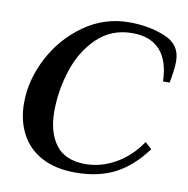

<svg xmlns="http://www.w3.org/2000/svg" viewBox="-79 -757 838 854"><g transform="rotate(10 340.0 -330.0)"><path d="M38 -246Q38 -350 90.5 -450.5Q143 -551 234.5 -615.5Q326 -680 438 -680Q526 -680 599 -650.5Q672 -621 672 -545Q672 -507 660 -447H630Q628 -539 585 -587Q542 -635 460 -635Q366 -635 302 -574Q238 -513 207.5 -420Q177 -327 177 -232Q177 -138 219.5 -81.5Q262 -25 353 -25Q423 -25 488.5 -62Q554 -99 601 -168L631 -141Q569 -57 494 -18.5Q419 20 315 20Q226 20 163.5 -13.5Q101 -47 69.5 -107.5Q38 -168 38 -246Z"/></g></svg>

Font: Philosopher
Style: Bold Italic
Weight: 700
Italic angle: -10°
Designer: Jovanny Lemonad
Foundry: Jovanny Lemonad
Version: Version 2.000